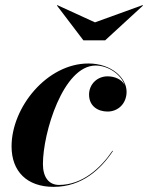

<svg xmlns="http://www.w3.org/2000/svg" viewBox="-20 -717 576 747"><path d="M349.5 -630 203 -697 201.5 -695.5 304.5 -560H389L536.5 -695.5L534.5 -697ZM419.5 -129.5 417.5 -130.5C371.5 -62.5 300 2.5 210 2.5C169 2.5 147 -28.5 147 -79C147 -200.5 226 -462 352 -462C401 -462 450 -428 465 -386.5C453 -409 425.5 -420 398.5 -420C358 -420 326.5 -389 326.5 -349C326.5 -304 361 -283 398.5 -283C440 -283 472.5 -314.5 472.5 -360C472.5 -414 413.5 -470 324 -470C163 -470 25 -300 25 -147.5C25 -50 85 10 188.5 10C299.5 10 372.5 -59 419.5 -129.5Z"/></svg>

Font: Bodoni* 72pt
Style: Bold Italic
Weight: 700
Italic angle: -13°
Version: Version 2.3